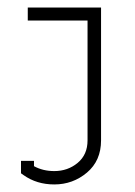

<svg xmlns="http://www.w3.org/2000/svg" viewBox="-20 -484 361 513"><path d="M70.8 -40Q94.7 -26.9 125 -26.9Q161.1 -26.9 187.5 -48.8Q213.9 -70.8 213.9 -108.9V-429.2H54.2V-463.9H250V-108.9Q250 -54.7 212.4 -22.9Q174.8 8.8 125 8.8Q78.1 8.8 43 -16.1L36.1 -21V-54.2H70.8Z"/></svg>

Font: RawengulkPcs
Style: Regular
Weight: 400
Version: Version 0.92